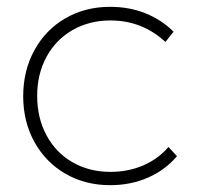

<svg xmlns="http://www.w3.org/2000/svg" viewBox="-20 -542 599 563"><path d="M304 -482Q242 -482 193 -454Q144 -426 116.5 -375.5Q89 -325 89 -261Q89 -196 116.5 -145Q144 -94 193 -66Q242 -38 304 -38Q356 -38 400 -57Q444 -76 474 -111L499 -84Q464 -43 413.5 -21Q363 1 303 1Q230 1 172 -32.5Q114 -66 81 -125.5Q48 -185 48 -260Q48 -335 81 -395Q114 -455 172 -488.5Q230 -522 303 -522Q359 -522 406.5 -503Q454 -484 489 -449L465 -419Q397 -482 304 -482Z"/></svg>

Font: Gontserrat ExtraLight
Style: Regular
Weight: 275
Designer: Julieta Ulanovsky
Foundry: Julieta Ulanovsky
Version: Version 6.001